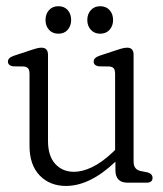

<svg xmlns="http://www.w3.org/2000/svg" viewBox="-20 -588 524 618"><path d="M75 -119V-349Q75 -362 70.8 -367.5Q66.5 -373 56.5 -374L21.5 -374.5Q5.5 -377.5 5.5 -390Q5.5 -402 24.5 -408.5L80.5 -427Q94 -431.5 101 -433Q108 -434.5 113.5 -434.5Q134.5 -434.5 134.5 -411.5V-134.5Q134.5 -86 157.8 -60.5Q181 -35 218 -35Q245 -35 276.5 -50Q308 -65 343.5 -98.5L350.5 -105.5V-349Q350.5 -362 346.5 -367.5Q342.5 -373 332 -374L297.5 -374.5Q281.5 -377.5 281.5 -390Q281.5 -402 300 -408.5L356 -427Q369.5 -431.5 376.5 -433Q383.5 -434.5 389.5 -434.5Q410 -434.5 410 -411.5V-68Q410 -42 433 -37.5L455.5 -33Q471 -28 471 -15.5Q471 0 451.5 0H390.5Q351.5 0 351.5 -40.5V-67.5Q269.5 10.5 192.5 10.5Q140.5 10.5 107.8 -23.2Q75 -57 75 -119ZM168 -479.5Q149 -479.5 137.8 -492Q126.5 -504.5 126.5 -523.5Q126.5 -543 137.8 -555.5Q149 -568 168 -568Q187 -568 198 -555.5Q209 -543 209 -523.5Q209 -505 198 -492.2Q187 -479.5 168 -479.5ZM302.5 -479.5Q284 -479.5 272.5 -492Q261 -504.5 261 -523.5Q261 -543 272.5 -555.5Q284 -568 302.5 -568Q321.5 -568 332.8 -555.5Q344 -543 344 -523.5Q344 -505 332.8 -492.2Q321.5 -479.5 302.5 -479.5Z"/></svg>

Font: Fraunces 144pt S100 Light
Style: Regular
Weight: 300
Version: Version 1.000; ttfautohint (v1.8.3)